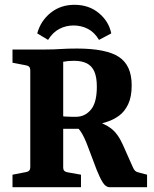

<svg xmlns="http://www.w3.org/2000/svg" viewBox="-20 -779 642 799"><path d="M32 0V-52L89 -63Q106 -66 106 -83V-487Q106 -504 89 -507L32 -518V-573H171Q203 -573 232 -575Q261 -577 300 -577Q422 -577 475 -542Q528 -507 528 -424Q528 -376 513.5 -345.5Q499 -315 476 -298Q453 -281 426.5 -272.5Q400 -264 376 -258L341 -243Q315 -243 285.5 -243Q256 -243 226 -243V-298Q237 -295 251 -294Q265 -293 278.5 -293Q292 -293 299 -293Q335 -294 359 -323.5Q383 -353 383 -418Q383 -458 372.5 -481.5Q362 -505 341 -515.5Q320 -526 288 -526Q276 -526 264.5 -525Q253 -524 243 -522V-81Q243 -65 261 -62L317 -52V0ZM436 0Q420 0 407.5 -20Q395 -40 382 -73L345 -171Q331 -209 316 -231.5Q301 -254 282 -261L361 -280Q411 -268 441 -245.5Q471 -223 492 -175L532 -85Q537 -73 542.5 -68Q548 -63 558 -61L592 -52V0ZM290 -759Q350 -759 391.5 -724.5Q433 -690 443 -640L392 -613Q373 -645 345.5 -659Q318 -673 286 -673Q255 -673 227.5 -659Q200 -645 180 -613L135 -640Q149 -692 190.5 -725.5Q232 -759 290 -759Z"/></svg>

Font: Rasa
Style: Bold
Weight: 700
Designer: Anna Giedrys (Yrsa+Rasa design), David Brezina (Yrsa art-direction, Rasa art-direction, design)
Foundry: Rosetta Type Foundry
Version: Version 2.004